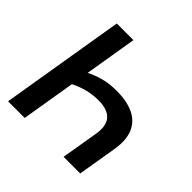

<svg xmlns="http://www.w3.org/2000/svg" viewBox="-185 -893 1059 1059"><g transform="rotate(45 344.5 -364.0)"><path d="M405.8 -464.8Q483.4 -464.8 537.1 -440.2Q590.8 -415.5 614 -362.8Q637.2 -310.1 623 -225.6L585.4 0H455.6L492.2 -218.3Q500 -265.6 488.5 -296.4Q477.1 -327.1 447.5 -342Q418 -356.9 370.1 -356.9Q314 -356.9 262.5 -339.6Q210.9 -322.3 169.4 -295.4L187 -402.3Q238.8 -433.1 290.8 -449Q342.8 -464.8 405.8 -464.8ZM272.9 -727.5 152.3 0H22.5L143.1 -727.5Z"/></g></svg>

Font: Inter 24pt SemiBold
Style: Italic
Weight: 600
Italic angle: -9.3988°
Designer: Rasmus Andersson
Foundry: rsms
Version: Version 4.001;git-66647c0bb